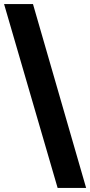

<svg xmlns="http://www.w3.org/2000/svg" viewBox="-30 -833 443 943"><path d="M-10 -813H132L393 90H253Z"/></svg>

Font: Bitter Thin Black
Style: Regular
Weight: 900
Version: Version 3.020